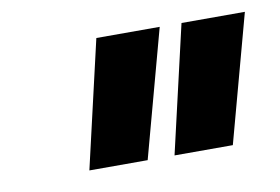

<svg xmlns="http://www.w3.org/2000/svg" viewBox="-41 -753 543 373"><g transform="rotate(-10 230.0 -566.5)"><path d="M460 -692H335L277 -441H392ZM292 -692H167L109 -441H224Z"/></g></svg>

Font: RazerF5
Style: Bold Italic
Weight: 700
Foundry: Razer Inc.
Version: Version 2